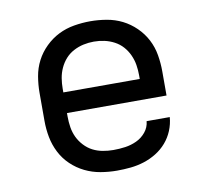

<svg xmlns="http://www.w3.org/2000/svg" viewBox="-65 -599 730 678"><g transform="rotate(-10 300.0 -260.0)"><path d="M302 8Q273 8 243.5 3Q214 -2 187.5 -15Q161 -28 139.5 -48.5Q118 -69 104.5 -95.5Q91 -122 85.5 -151Q80 -180 80 -210V-310Q80 -339 85 -368.5Q90 -398 103.5 -424Q117 -450 138.5 -471Q160 -492 186 -505Q212 -518 241.5 -523Q271 -528 300 -528Q329 -528 358.5 -523Q388 -518 414 -505Q440 -492 461.5 -471Q483 -450 496.5 -424Q510 -398 515 -368.5Q520 -339 520 -310V-223H163V-210Q163 -191 166 -172Q169 -153 177 -136Q185 -119 198.5 -104.5Q212 -90 228.5 -81.5Q245 -73 264 -69.5Q283 -66 302 -66Q324 -66 345 -69Q366 -72 385.5 -81Q405 -90 419 -107Q433 -124 435 -146H518Q516 -121 506.5 -98Q497 -75 481 -56.5Q465 -38 444 -25Q423 -12 399.5 -4.5Q376 3 351.5 5.5Q327 8 302 8ZM163 -297H437V-310Q437 -329 434 -347.5Q431 -366 423 -383.5Q415 -401 402.5 -415Q390 -429 373 -438Q356 -447 337.5 -451Q319 -455 300 -455Q281 -455 262.5 -451Q244 -447 227 -438Q210 -429 197.5 -415Q185 -401 177 -383.5Q169 -366 166 -347.5Q163 -329 163 -310Z"/></g></svg>

Font: Iosevka Meiseki Sans
Style: Regular
Weight: 400
Monospace: yes
Designer: Belleve Invis
Foundry: Belleve Invis
Version: Version 11.2.6; ttfautohint (v1.8.4)